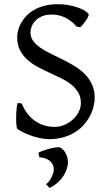

<svg xmlns="http://www.w3.org/2000/svg" viewBox="-20 -650 516 917"><path d="M432.1 -184.1Q432.1 -162.1 426.3 -139.2Q420.4 -116.2 408.4 -94Q396.5 -71.8 378.7 -52Q360.8 -32.2 336.7 -17.6Q312.5 -2.9 282 5.9Q251.5 14.6 214.8 14.6Q198.7 14.6 179.7 11.2Q160.6 7.8 140.6 1.7Q120.6 -4.4 100.8 -13.2Q81.1 -22 64 -33.2Q60.5 -35.2 58.8 -49.8Q57.1 -64.5 57.1 -84.2Q57.1 -104 58.6 -124.5Q60.1 -145 64 -158.2L84 -155.8Q95.2 -127 112.1 -106Q128.9 -85 149.4 -71Q169.9 -57.1 193.6 -50.5Q217.3 -43.9 242.2 -43.9Q264.2 -43.9 286.4 -53Q308.6 -62 326.2 -77.6Q343.8 -93.3 355 -114Q366.2 -134.8 366.2 -158.2Q366.2 -188 353 -209.5Q339.8 -231 318.6 -247.6Q297.4 -264.2 270 -277.3Q242.7 -290.5 214.1 -303.7Q185.5 -316.9 158.2 -331.5Q130.9 -346.2 109.6 -365.7Q88.4 -385.3 75.2 -410.9Q62 -436.5 62 -472.2Q62 -487.3 66.4 -504.9Q70.8 -522.5 80.6 -540Q90.3 -557.6 105.7 -574Q121.1 -590.3 142.8 -602.8Q164.6 -615.2 192.9 -622.6Q221.2 -629.9 256.8 -629.9Q278.8 -629.9 301 -626.5Q323.2 -623 342.5 -617.2Q361.8 -611.3 377.4 -603Q393.1 -594.7 401.9 -585Q405.3 -582 402.1 -573.5Q398.9 -564.9 392.3 -554.9Q385.7 -544.9 377.7 -535.2Q369.6 -525.4 363.8 -520L346.2 -522.9Q332.5 -539.1 317.6 -550Q302.7 -561 287.4 -567.9Q272 -574.7 256.8 -577.6Q241.7 -580.6 228 -580.6Q200.7 -580.6 181.4 -572.5Q162.1 -564.5 149.7 -551.8Q137.2 -539.1 131.3 -523.9Q125.5 -508.8 125.5 -495.1Q125.5 -472.2 138.7 -454.3Q151.9 -436.5 173.3 -421.6Q194.8 -406.7 222.4 -393.6Q250 -380.4 278.8 -366Q307.6 -351.6 335.2 -335Q362.8 -318.4 384.3 -296.9Q405.8 -275.4 418.9 -247.8Q432.1 -220.2 432.1 -184.1ZM303.2 140.6Q300.8 154.3 294.2 169.4Q287.6 184.6 277.1 198.7Q266.6 212.9 251.5 225.6Q236.3 238.3 216.8 247.6L199.7 229.5Q206.1 225.6 212.6 217.5Q219.2 209.5 224.4 200Q229.5 190.4 232.9 180.4Q236.3 170.4 236.8 162.1Q237.3 151.4 233.9 141.1Q230.5 130.9 222.2 122.3Q213.9 113.8 200.4 108.2Q187 102.5 168 101.1L163.6 80.1Q168 76.2 181.6 71Q195.3 65.9 211.4 61.5Q227.5 57.1 242.7 54.7Q257.8 52.2 265.6 53.7Q277.8 59.6 286.1 70.3Q294.4 81.1 298.8 93.3Q303.2 105.5 304.2 117.9Q305.2 130.4 303.2 140.6Z"/></svg>

Font: Gentium Plus Phon
Style: Regular
Weight: 400
Designer: J. Victor Gaultney, Annie Olsen, Iska Routamaa, Becca Hirsbrunner
Foundry: SIL International
Version: Version 5.000